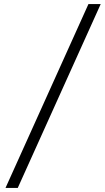

<svg xmlns="http://www.w3.org/2000/svg" viewBox="-20 -825 513 940"><path d="M7 95 413 -805H473L67 95Z"/></svg>

Font: Platypi Light Light
Style: Italic
Weight: 300
Italic angle: -13°
Version: Version 1.200